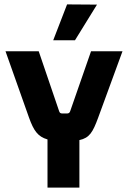

<svg xmlns="http://www.w3.org/2000/svg" viewBox="-20 -853 583 873"><path d="M341 0V-216C387 -226 402 -252 426 -317L537 -620H394L300 -350C297 -340 293 -337 284 -337H264C254 -337 251 -340 248 -350L156 -620H5L112 -318C133 -260 151 -232 196 -219V0ZM222 -670H321L421 -832L285 -833Z"/></svg>

Font: Gemini
Style: Regular
Weight: 700
Designer: Pushpananda Ekanayake, Sol Matas, Kosala Senevirathne
Foundry: Mooniak
Version: Version 1.000;PS 1.0;hotconv 1.0.86;makeotf.lib2.5.63406